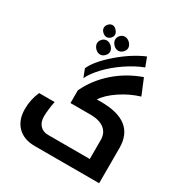

<svg xmlns="http://www.w3.org/2000/svg" viewBox="-232 -1236 1352 1414"><g transform="rotate(30 443.5 -529.0)"><path d="M264.2 0Q170.9 0 117.9 -53.7Q64.9 -107.4 64.9 -201.2Q64.9 -280.3 97.2 -354H229Q213.9 -273.9 213.9 -223.1Q213.9 -175.3 239.5 -147.7Q265.1 -120.1 308.1 -120.1H663.1V-280.8Q663.1 -341.3 621.6 -373.5Q580.1 -405.8 503.9 -405.8H334V-514.2Q386.7 -626 483.2 -711.2Q579.6 -796.4 707 -841.8L762.2 -708Q675.8 -682.1 599.4 -630.6Q522.9 -579.1 488.8 -525.9H526.9Q812 -525.9 812 -299.8V0ZM297.9 -681.2Q330.1 -754.9 436.8 -847.2Q543.5 -939.5 650.9 -984.9L679.7 -908.2Q606.4 -880.4 532.5 -829.8Q458.5 -779.3 403.6 -721.2Q348.6 -663.1 324.7 -611.8ZM320.8 -959Q303.2 -959 286.1 -974.6Q269 -990.2 269 -1009.8Q269 -1027.3 283.2 -1042.7Q297.4 -1058.1 316.9 -1058.1Q334.5 -1058.1 350.6 -1040.3Q366.7 -1022.5 366.7 -1005.9Q366.7 -988.3 353 -974.1Q339.4 -960 320.8 -959ZM384.8 -975.1Q384.8 -996.6 400.6 -1013.2Q416.5 -1029.8 438 -1029.8Q460.9 -1029.8 480.5 -1010.5Q500 -991.2 500 -969.2Q500 -949.2 483.2 -932.1Q466.3 -915 445.8 -915Q421.9 -915 403.8 -934.3Q385.7 -953.6 384.8 -975.1ZM282.7 -883.8Q282.7 -905.8 298.8 -922.4Q314.9 -939 335.9 -939Q358.9 -939 378.4 -919.7Q397.9 -900.4 397.9 -877.9Q397.9 -858.4 380.9 -841.3Q363.8 -824.2 343.8 -824.2Q320.3 -824.2 302 -843.3Q283.7 -862.3 282.7 -883.8Z"/></g></svg>

Font: Noto Sans Kufi Arabic
Style: Bold
Weight: 700
Designer: Monotype Design team
Foundry: Monotype Imaging Inc.
Version: Version 1.02